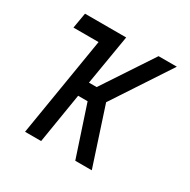

<svg xmlns="http://www.w3.org/2000/svg" viewBox="-124 -637 748 755"><g transform="rotate(30 250.0 -260.0)"><path d="M310 0 235 -227H192L155 0H82L156 -450H42L54 -520H241L203 -293H238L388 -520H471L300 -260L385 0Z"/></g></svg>

Font: Iosevka Oblique
Style: Regular
Weight: 400
Italic angle: -9°
Monospace: yes
Designer: Belleve Invis
Foundry: Belleve Invis
Version: Version 32.5.0; ttfautohint (v1.8.4)